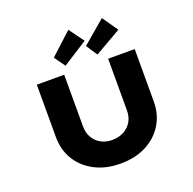

<svg xmlns="http://www.w3.org/2000/svg" viewBox="-164 -1146 1324 1318"><g transform="rotate(-20 498.0 -487.0)"><path d="M497 6Q391 6 310.5 -35.5Q230 -77 185 -150Q140 -223 140 -317V-700H340V-322Q340 -275 360.5 -240Q381 -205 416.5 -185.5Q452 -166 497 -166Q545 -166 582 -185.5Q619 -205 640 -240Q661 -275 661 -322V-700H855V-317Q855 -223 810 -150Q765 -77 685 -35.5Q605 6 497 6ZM370 -755 313 -834 472 -980 552 -871ZM602 -752 548 -834 716 -977 795 -863Z"/></g></svg>

Font: Lexend Peta ExtraBold
Style: Regular
Weight: 800
Version: Version 1.007